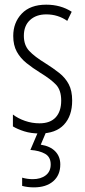

<svg xmlns="http://www.w3.org/2000/svg" viewBox="-20 -561 362 821"><path d="M288.6 -130.9Q288.6 -65.4 253.4 -27.8Q218.3 9.8 149.9 9.8Q112.8 9.8 83.5 0.5Q54.2 -8.8 35.2 -20.5V-71.3Q56.6 -54.7 86.7 -44.2Q116.7 -33.7 148.9 -33.7Q194.8 -33.7 218.3 -59.3Q241.7 -85 241.7 -130.9Q241.7 -175.8 219.2 -199.2Q196.8 -222.7 152.8 -249.5Q119.1 -270.5 93 -291.5Q66.9 -312.5 51.8 -340.1Q36.6 -367.7 36.6 -407.2Q36.6 -464.4 73 -502.7Q109.4 -541 177.7 -541Q239.7 -541 286.6 -510.7L267.6 -471.7Q228 -499.5 177.7 -499.5Q134.8 -499.5 108.4 -475.3Q82 -451.2 82 -407.7Q82 -368.2 104.5 -343.8Q127 -319.3 174.8 -290Q207.5 -269.5 233.4 -249Q259.3 -228.5 273.9 -200.9Q288.6 -173.3 288.6 -130.9ZM237.8 142.1Q237.8 188 207.5 214.1Q177.2 240.2 125 240.2Q98.1 240.2 74.7 233.9V198.7Q97.2 205.1 120.1 205.1Q154.3 205.1 175.5 188.7Q196.8 172.4 196.8 142.1Q196.8 110.4 172.9 96.7Q148.9 83 109.9 80.1L144 0H178.7L154.3 57.6Q194.8 64 216.3 86.2Q237.8 108.4 237.8 142.1Z"/></svg>

Font: Open Sans Condensed Light
Style: Regular
Weight: 300
Width: 3
Designer: Monotype Design Team
Foundry: Monotype Imaging Inc.
Version: Version 3.003; ttfautohint (v1.8.4)